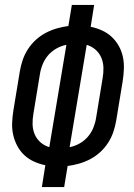

<svg xmlns="http://www.w3.org/2000/svg" viewBox="-20 -755 540 775"><path d="M149 0 163 -88Q139 -93 117 -103Q95 -113 78 -129Q61 -145 50 -165.5Q39 -186 33.5 -209.5Q28 -233 29 -258.5Q30 -284 34 -309L60 -467Q64 -490 71.5 -512.5Q79 -535 92.5 -556Q106 -577 124.5 -594Q143 -611 165 -622.5Q187 -634 210 -640.5Q233 -647 256 -650L270 -735H360L346 -647Q370 -642 392 -632Q414 -622 431 -606Q448 -590 459.5 -569.5Q471 -549 476 -525.5Q481 -502 480 -476.5Q479 -451 475 -426L449 -268Q445 -245 437.5 -222.5Q430 -200 416.5 -179Q403 -158 384.5 -141Q366 -124 344 -112.5Q322 -101 299 -94.5Q276 -88 253 -85L239 0ZM179 -161 248 -574Q227 -570 207.5 -559Q188 -548 174 -531.5Q160 -515 152 -495Q144 -475 141 -455L115 -297Q111 -275 111.5 -253.5Q112 -232 120 -213Q128 -194 143.5 -180.5Q159 -167 179 -161ZM261 -161Q282 -165 301.5 -176Q321 -187 335 -203.5Q349 -220 357 -240Q365 -260 368 -280L394 -438Q398 -460 397.5 -481.5Q397 -503 389 -522Q381 -541 365.5 -554.5Q350 -568 330 -574Z"/></svg>

Font: Iosevka Term Curly Md Obl
Style: Regular
Weight: 500
Italic angle: -9°
Designer: Belleve Invis
Foundry: Belleve Invis
Version: Version 32.3.0